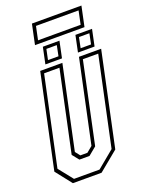

<svg xmlns="http://www.w3.org/2000/svg" viewBox="-180 -1068 873 1152"><g transform="rotate(-20 256.0 -492.0)"><path d="M78.5 0 -2.5 -103 124.5 -700H266L153.5 -172L177.5 -141.5H222.5L259.5 -172L372 -700H513.5L386.5 -103L261.5 0ZM93.5 -22H256.5L366.5 -113L487 -678.5H389L279.5 -162L228 -119.5H163.5L129.5 -162L239.5 -678.5H141.5L21 -113ZM375 -726 397 -831H503L481 -726ZM167 -726 189 -831H295L273 -726ZM190.5 -745H257.5L271 -811.5H204.5ZM399 -745H465.5L479 -811.5H412.5ZM148 -856 175 -984H491L464 -856ZM175 -877H447L465 -962.5H193Z"/></g></svg>

Font: Tourney Condensed ExtraLight
Style: Italic
Weight: 200
Width: 3
Italic angle: -12°
Designer: Tyler Finck
Foundry: Etcetera Type Co
Version: Version 1.010; ttfautohint (v1.8.3)